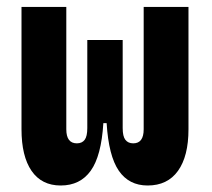

<svg xmlns="http://www.w3.org/2000/svg" viewBox="-20 -538 626 567"><path d="M416 9.8Q360.8 9.8 330.8 -33.9Q300.8 -77.6 294.9 -174.3H285.2Q279.3 -77.6 248 -33.9Q216.8 9.8 159.2 9.8Q103 9.8 73.2 -33.4Q43.5 -76.7 43.5 -156.2V-517.6H175.8V-156.2Q175.8 -114.7 207 -114.7Q222.2 -114.7 230 -125Q237.8 -135.3 237.8 -159.7V-419.9H342.3V-159.7Q342.3 -135.3 350.3 -125Q358.4 -114.7 373.5 -114.7Q404.3 -114.7 404.3 -156.2V-517.6H536.6V-156.2Q536.6 -76.7 505.6 -33.4Q474.6 9.8 416 9.8Z"/></svg>

Font: Cascadia Code NF
Style: Bold
Weight: 700
Monospace: yes
Designer: Aaron Bell
Foundry: Saja Typeworks
Version: Version 2404.023; ttfautohint (v1.8.4)